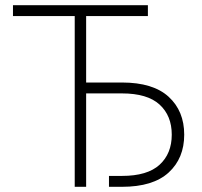

<svg xmlns="http://www.w3.org/2000/svg" viewBox="-20 -720 780 740"><path d="M30 -700H550V-658H312V-402H450Q570 -402 630 -347Q690 -292 690 -201Q690 -110 630 -55Q570 0 450 0H400V-42H450Q548 -42 595 -85Q642 -128 642 -201Q642 -274 595 -317Q548 -360 450 -360H312V0H268V-658H30Z"/></svg>

Font: Retni Sans Light
Style: Regular
Weight: 300
Designer: Vitaly Kuzmin
Foundry: ParaType Ltd.
Version: Version 1.00;March 2, 2019;FontCreator 11.5.0.2425 64-bit; t